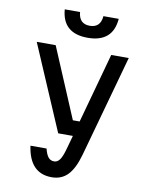

<svg xmlns="http://www.w3.org/2000/svg" viewBox="-109 -1106 917 1198"><g transform="rotate(10 350.0 -507.0)"><path d="M185 -800 372 -357H415L537 -800H648L469 -155Q444 -66 404.5 -25Q365 16 303 16Q163 16 139 -155H241Q250 -118 264 -101Q278 -84 301 -84Q322 -84 337 -105Q352 -126 366 -178L389 -261H296L65 -800ZM299 -1030Q305 -956 373 -956Q441 -956 447 -1030H544Q532 -880 373 -880Q214 -880 202 -1030Z"/></g></svg>

Font: Martian Mono
Style: Regular
Weight: 400
Monospace: yes
Designer: Roman Shamin
Foundry: Evil Martians
Version: Version 1.000; ttfautohint (v1.8.4.7-5d5b)